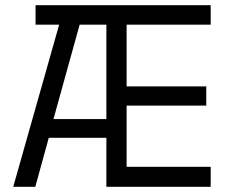

<svg xmlns="http://www.w3.org/2000/svg" viewBox="-20 -720 892 740"><path d="M31 0H116L168 -189H390V0H792V-77H468V-313H775V-387H468V-625H792V-700H117V-625H208ZM186 -261 287 -625H390V-261Z"/></svg>

Font: Finlandica
Style: Regular
Weight: 400
Designer: Niklas Ekholm, Juho Hiilivirta, Jaakko Suomalainen
Foundry: Helsinki Type Studio
Version: Version 2.000;Glyphs 3.2 (3202)